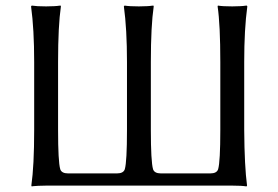

<svg xmlns="http://www.w3.org/2000/svg" viewBox="-20 -668 1000 691"><path d="M858.9 -200.2V-444.8C858.9 -523.6 862.6 -590.3 870.1 -645L868.2 -647.9L862.8 -647.5C859.2 -646.8 853 -646.2 844.2 -645.8C835.4 -645.3 826 -645 815.9 -645C792.5 -645 775.2 -646 764.2 -647.9L763.2 -645C769.7 -600.7 772.9 -534 772.9 -444.8V-200.2C772.9 -124.3 770.3 -77.3 765.1 -59.1C761.9 -49 752.4 -43.9 736.8 -43.9H559.1C543.5 -43.9 534 -49 530.8 -59.1C525.6 -77.3 522.9 -124.3 522.9 -200.2V-444.8C522.9 -531.7 526.4 -598.5 533.2 -645L532.2 -647.9L526.9 -647.5C523.3 -646.8 517.2 -646.2 508.5 -645.8C499.9 -645.3 490.4 -645 480 -645C457.2 -645 439.9 -646 428.2 -647.9L425.8 -645C433.3 -590.3 437 -523.6 437 -444.8V-200.2C437 -124.3 434.4 -77.3 429.2 -59.1C425.9 -49 416.5 -43.9 400.9 -43.9H225.1C209.5 -43.9 200 -49 196.8 -59.1C191.6 -77.3 189 -124.3 189 -200.2V-444.8C189 -531.7 192.4 -598.5 199.2 -645L198.2 -647.9L192.9 -647.5C189.3 -646.8 183.2 -646.2 174.6 -645.8C165.9 -645.3 156.4 -645 146 -645C123.2 -645 106 -646 94.2 -647.9L91.8 -645C99.3 -590.3 103 -523.6 103 -444.8V-200.2C103 -114.3 99.6 -47.5 92.8 0L94.2 2.9L99.6 2C103.2 1.6 109.4 1.2 118.2 0.7C127 0.2 136.6 0 147 0H815.9C838.7 0 855.8 1 867.2 2.9L869.1 0C863 -45.9 859.5 -112.6 858.9 -200.2Z"/></svg>

Font: Linux Biolinum G
Style: Bold
Weight: 700
Designer: Philipp H. Poll
Foundry: Philipp H. Poll
Version: Version 1.1.0